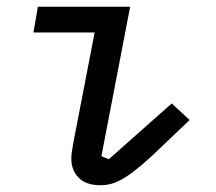

<svg xmlns="http://www.w3.org/2000/svg" viewBox="-20 -536 640 568"><path d="M277 12Q235 12 213 -10Q191 -32 191 -67Q191 -78 193 -89.5Q195 -101 197 -114L260 -440H79L92 -516H365L280 -74L302 -65L488 -230L541 -181L456 -100Q423 -68 397.5 -46.5Q372 -25 351.5 -12Q331 1 313.5 6.5Q296 12 277 12Z"/></svg>

Font: IBM Plex Mono Text
Style: Italic
Weight: 450
Italic angle: -9°
Monospace: yes
Designer: Mike Abbink, Paul van der Laan, Pieter van Rosmalen
Foundry: Bold Monday
Version: Version 2.1